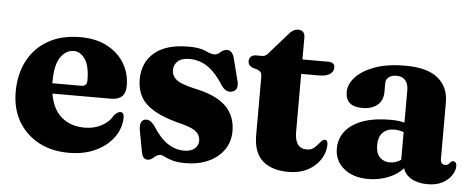

<svg xmlns="http://www.w3.org/2000/svg" viewBox="-44 -687 1977 802"><g transform="rotate(5 944.5 -286.0)"><path d="M483.5 -287.5Q483.5 -229 422.5 -229H177Q188 -163.5 226.5 -131.2Q265 -99 323 -99Q363 -99 394.2 -115.8Q425.5 -132.5 442 -162.5Q457.5 -177.5 467 -177Q482.5 -176.5 482 -154Q481 -109.5 453.8 -71.8Q426.5 -34 378.2 -11.2Q330 11.5 266.5 11.5Q194 11.5 139.2 -18Q84.5 -47.5 54 -100.2Q23.5 -153 23.5 -223Q23.5 -297 53 -353.5Q82.5 -410 138.5 -442Q194.5 -474 273.5 -474Q339 -474 386 -449.2Q433 -424.5 458.2 -382.5Q483.5 -340.5 483.5 -287.5ZM173 -280Q173 -275.5 173 -272H293.5Q318 -272 318 -296Q318 -356.5 298.5 -385.2Q279 -414 251 -414Q217.5 -414 195.2 -381.2Q173 -348.5 173 -280Z M745 -39.5Q774.5 -39.5 789.8 -53Q805 -66.5 805 -86.5Q805 -107 789.5 -122Q774 -137 730.5 -148.5Q656 -166.5 613.2 -190.5Q570.5 -214.5 552.8 -246.5Q535 -278.5 535 -320Q535 -390.5 583.8 -432.2Q632.5 -474 727 -474Q774 -474 798.2 -462.5Q822.5 -451 836 -451Q849 -451 861.2 -462.5Q873.5 -474 888 -474Q897.5 -474 905 -468Q912.5 -462 918 -445.5L940 -358.5Q954 -314 928 -304Q901 -294 880.5 -322Q847 -375.5 812.2 -399.2Q777.5 -423 735.5 -423Q702.5 -423 686.2 -408.2Q670 -393.5 670 -370.5Q670 -347 689.2 -331Q708.5 -315 764 -302.5Q857 -283.5 898.5 -242.8Q940 -202 940 -138Q940 -93 916.2 -59.2Q892.5 -25.5 851 -6.8Q809.5 12 756 12Q721.5 12 700.8 5.8Q680 -0.5 668 -6.8Q656 -13 649 -13Q636 -13 623 -0.8Q610 11.5 596.5 11.5Q576.5 11.5 571 -17.5L555 -103Q546.5 -146 569.5 -153.5Q592 -160.5 613.5 -130.5Q644 -82 676.5 -60.8Q709 -39.5 745 -39.5Z M1021 -403.5 999.5 -410Q981.5 -417.5 981.5 -436Q981.5 -447.5 989.5 -454.8Q997.5 -462 1010 -462H1037Q1045 -462 1052 -466.8Q1059 -471.5 1068.5 -484L1132.5 -556.5Q1154.5 -584.5 1176.5 -584.5Q1205 -584.5 1205 -553V-462H1312.5Q1340.5 -462 1340.5 -439.5Q1340.5 -423.5 1325.8 -412.5Q1311 -401.5 1278 -401.5H1205V-159Q1205 -89 1255 -89Q1274 -89 1285.5 -98.8Q1297 -108.5 1305.8 -119.8Q1314.5 -131 1324.5 -136Q1340.5 -137.5 1340 -114Q1337 -61.5 1294.8 -25.2Q1252.5 11 1187.5 11Q1116.5 11 1078.2 -23.5Q1040 -58 1040 -130V-373Q1040 -387 1035.8 -393.2Q1031.5 -399.5 1021 -403.5Z M1380.5 -103.5Q1380.5 -167.5 1436 -205.2Q1491.5 -243 1594 -243Q1627 -243 1652.5 -236.5V-373Q1652.5 -399 1639.5 -413.8Q1626.5 -428.5 1603.5 -428.5Q1582.5 -428.5 1570.2 -418.8Q1558 -409 1558 -394V-356Q1558 -321.5 1535 -301.8Q1512 -282 1471 -282Q1401 -282 1401 -343.5Q1401 -374.5 1427.2 -404.2Q1453.5 -434 1506 -453.8Q1558.5 -473.5 1636.5 -473.5Q1728.5 -473.5 1773 -436.5Q1817.5 -399.5 1817.5 -335V-99Q1817.5 -75 1837.5 -75Q1850.5 -75 1858 -88Q1863 -93.5 1868.5 -93.5Q1884 -93.5 1884 -73.5Q1884 -55.5 1871 -35.5Q1858 -15.5 1832.8 -2Q1807.5 11.5 1770.5 11.5Q1729.5 11.5 1702.5 -4.2Q1675.5 -20 1668 -46.5Q1642.5 -18.5 1603.5 -3.5Q1564.5 11.5 1521.5 11.5Q1458 11.5 1419.2 -20.8Q1380.5 -53 1380.5 -103.5ZM1547 -133Q1547 -99.5 1563.2 -82.5Q1579.5 -65.5 1605.5 -65.5Q1631 -65.5 1652.5 -80.5V-196.5Q1633.5 -203.5 1611.5 -203.5Q1581.5 -203.5 1564.2 -185Q1547 -166.5 1547 -133Z"/></g></svg>

Font: Fraunces 72pt Soft
Style: Bold
Weight: 700
Version: Version 1.000;[b76b70a41]